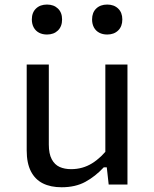

<svg xmlns="http://www.w3.org/2000/svg" viewBox="-20 -790 660 822"><path d="M431 -513.7H525.7V0H445.3L435.7 -86.7H431ZM189 -513.7V-171.3Q189 -131.7 201.5 -108.2Q214 -84.8 235.2 -75.3Q256.3 -65.8 284.5 -65.8Q334 -65.8 374.4 -90.9Q414.8 -116 448 -161.2V-73.7H424.3Q388 -34.7 345.5 -11.5Q303 11.7 243.7 11.7Q196.8 11.7 163.6 -4.9Q130.3 -21.5 112.3 -56.5Q94.3 -91.5 94.3 -146V-513.7ZM116.3 -706.7Q116.3 -736.3 134.1 -753.4Q151.8 -770.5 181.2 -770.5Q210.2 -770.5 228 -753.4Q245.8 -736.3 245.8 -706.7Q245.8 -676.8 228 -659.5Q210.2 -642.2 181.2 -642.2Q161.8 -642.2 147.2 -649.9Q132.5 -657.7 124.4 -672.4Q116.3 -687.2 116.3 -706.7ZM374.2 -706.7Q374.2 -736.3 391.9 -753.4Q409.7 -770.5 439 -770.5Q468 -770.5 485.8 -753.4Q503.7 -736.3 503.7 -706.7Q503.7 -676.8 485.8 -659.5Q468 -642.2 439 -642.2Q419.7 -642.2 405 -649.9Q390.3 -657.7 382.2 -672.4Q374.2 -687.2 374.2 -706.7Z"/></svg>

Font: Monaspace Neon Var ExtraLight
Style: Regular
Weight: 200
Designer: Riley Cran and the Lettermatic Team
Version: Version 1.200 (Monaspace Neon Var)